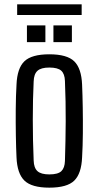

<svg xmlns="http://www.w3.org/2000/svg" viewBox="-20 -857 454 884"><path d="M207 7Q126 7 92.5 -25.5Q59 -58 56 -133Q54 -174 53 -233Q52 -292 52.5 -354.5Q53 -417 56 -467Q59 -543 92.5 -575Q126 -607 207 -607Q289 -607 322 -574.5Q355 -542 358 -467Q360 -421 361 -362.5Q362 -304 361.5 -244Q361 -184 358 -133Q355 -58 322 -25.5Q289 7 207 7ZM207 -54Q247 -54 262.5 -69Q278 -84 279 -116Q282 -207 282.5 -298Q283 -389 279 -484Q278 -517 262 -531.5Q246 -546 207 -546Q169 -546 152.5 -531Q136 -516 135 -482Q131 -402 131 -306Q131 -210 135 -118Q136 -84 152.5 -69Q169 -54 207 -54ZM226 -663V-740H311V-663ZM104 -663V-740H189V-663ZM59 -788V-837H356V-788Z"/></svg>

Font: Big Shoulders Text
Style: Regular
Weight: 400
Designer: Patric King
Foundry: XO Type Co
Version: Version 1.000; ttfautohint (v1.8.2)